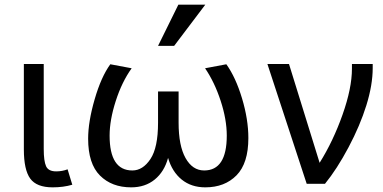

<svg xmlns="http://www.w3.org/2000/svg" viewBox="-20 -786 1639 821"><path d="M289.1 3.9Q251 15.1 205.1 15.1Q136.7 15.1 109.4 -22.2Q82 -59.6 82 -147V-512.2H167V-148.9Q167 -97.2 177 -75.2Q187 -53.2 220.2 -53.2Q246.1 -53.2 269 -62Z M947.8 -511.2Q987.8 -455.6 1014.9 -365.5Q1042 -275.4 1042 -195.8Q1042 -87.9 991.5 -36.4Q940.9 15.1 857.9 15.1Q797.9 15.1 756.8 -18.3Q715.8 -51.8 698.7 -110.8Q682.6 -51.8 641.6 -18.3Q600.6 15.1 541 15.1Q458 15.1 407.5 -35.4Q356.9 -85.9 356.9 -192.9Q356.9 -265.6 384.8 -361.6Q412.6 -457.5 451.7 -511.2L543 -494.1Q501 -435.5 474.9 -354Q448.7 -272.5 448.7 -206.1Q448.7 -57.1 545.9 -57.1Q590.8 -57.1 623.3 -106Q655.8 -154.8 655.8 -261.2V-395H743.7V-261.2Q743.7 -163.1 773.4 -110.1Q803.2 -57.1 853 -57.1Q949.7 -57.1 949.7 -206.1Q949.7 -274.9 923.6 -354.7Q897.5 -434.6 856.9 -494.1ZM724.6 -589.8H655.8L742.7 -766.1H857.9Z M1215.8 -512.2 1346.7 -89.8Q1404.8 -182.6 1444.8 -295.9Q1484.9 -409.2 1484.9 -492.2V-512.2H1573.7V-495.1Q1573.7 -422.9 1546.6 -335.7Q1519.5 -248.5 1470.2 -155.8Q1420.9 -63 1369.6 0H1291.5L1123.5 -512.2Z"/></svg>

Font: Lorenzo Sans
Style: Regular
Weight: 400
Foundry: Intel Corporation
Version: Version 1.00; ttfautohint (v1.5)